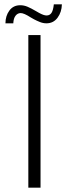

<svg xmlns="http://www.w3.org/2000/svg" viewBox="-20 -861 316 881"><path d="M110 -700H166V0H110ZM73 -837Q90 -837 106.5 -830Q123 -823 145 -810Q148 -808 159 -802Q170 -796 178.5 -793Q187 -790 194 -790Q208 -790 216 -801.5Q224 -813 227 -841H264Q263 -805 244 -779.5Q225 -754 193 -754Q178 -754 163 -760Q148 -766 136 -772.5Q124 -779 121 -781Q90 -801 75 -801Q61 -801 51.5 -789Q42 -777 41 -754H5Q5 -788 23 -812.5Q41 -837 73 -837Z"/></svg>

Font: Sarabun ExtraLight
Style: Regular
Weight: 275
Designer: Suppakit Chalermlarp | Katatrad Co.,Ltd.
Foundry: Cadson Demak Co.,Ltd.
Version: Version 1.000; ttfautohint (v1.6)